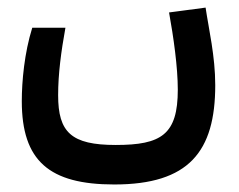

<svg xmlns="http://www.w3.org/2000/svg" viewBox="-20 -309 626 503"><path d="M279.3 174.3C474.6 174.3 543.9 88.4 543.9 -85.9C543.9 -162.1 526.9 -232.9 518.6 -289.1L422.9 -276.4C434.6 -211.9 445.8 -132.8 445.8 -74.2C445.8 43.5 402.8 70.8 283.2 70.8C166.5 70.8 132.3 37.6 132.3 -59.6C132.3 -115.2 140.1 -173.8 151.4 -236.3H64.5C43.9 -170.4 37.1 -96.2 37.1 -43.9C37.1 112.3 108.9 174.3 279.3 174.3Z"/></svg>

Font: CaskaydiaCove Nerd Font
Style: Regular
Weight: 400
Designer: Aaron Bell
Foundry: Saja Typeworks
Version: Version 2111.1;Nerd Fonts 2.3.3